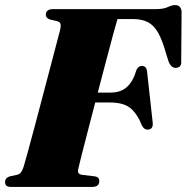

<svg xmlns="http://www.w3.org/2000/svg" viewBox="-28 -736 735 756"><path d="M152.5 -677.5Q152.5 -700 180.5 -700H583.5Q615.5 -700 632.2 -708Q649 -716 662 -716Q684 -716 687 -691L685.5 -497Q688 -471.5 667.5 -469Q646.5 -466 635.5 -494.5L626.5 -523.5Q611.5 -577 594.8 -606.8Q578 -636.5 554.2 -648.8Q530.5 -661 495.5 -661H434.5Q430.5 -648 418.5 -604.2Q406.5 -560.5 390.5 -499Q374.5 -437.5 357 -371.5H408Q447 -371.5 471.5 -393.2Q496 -415 509.5 -461Q517.5 -476.5 530.5 -476.5Q548.5 -476.5 551 -455L573 -255.5Q577 -226.5 553.5 -225.5Q540 -225 531 -241.5Q514 -285.5 487 -309Q460 -332.5 404 -332.5H347Q331.5 -272.5 317.5 -218.8Q303.5 -165 294 -127.8Q284.5 -90.5 282.5 -80.5Q278 -66.5 279.5 -58.2Q281 -50 295.5 -47.5L346.5 -41.5Q363 -38.5 363 -23Q363 0 334.5 0H16Q2 0 -3 -5.2Q-8 -10.5 -8 -19Q-8 -35 10 -41.5L40.5 -48Q57 -52 65.5 -81Q69.5 -94.5 81 -136Q92.5 -177.5 107.8 -235Q123 -292.5 139.5 -355Q156 -417.5 170.8 -473.8Q185.5 -530 195.8 -569Q206 -608 208.5 -617.5Q212.5 -635 210 -642.5Q207.5 -650 196 -653L167.5 -659.5Q152.5 -665.5 152.5 -677.5Z"/></svg>

Font: Fraunces 72pt S000 Black
Style: Italic
Weight: 900
Italic angle: -16°
Version: Version 1.000; ttfautohint (v1.8.3)